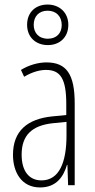

<svg xmlns="http://www.w3.org/2000/svg" viewBox="-20 -813 416 843"><path d="M190 -615C243 -615 280 -650 280 -704C280 -758 241 -793 189 -793C137 -793 99 -760 99 -704C99 -648 139 -615 190 -615ZM190 -643C149 -643 128 -670 128 -704C128 -740 150 -766 189 -766C227 -766 251 -741 251 -703C251 -667 228 -643 190 -643ZM184 -539C147 -539 106 -527 72 -506L86 -476C123 -498 156 -506 182 -506C245 -506 271 -468 271 -356V-308L210 -302C100 -291 37 -238 37 -133C37 -59 73 10 156 10C228 10 259 -38 274 -89H276L279 0H308V-359C308 -487 272 -539 184 -539ZM212 -272 272 -278V-218C272 -100 240 -21 162 -21C108 -21 75 -61 75 -134C75 -218 119 -262 212 -272Z"/></svg>

Font: Noto Sans Myanmar ExtraCondensed ExtraLight
Style: Regular
Weight: 200
Width: 2
Designer: Monotype Design Team
Foundry: Monotype Imaging Inc.
Version: Version 2.107